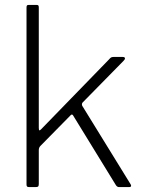

<svg xmlns="http://www.w3.org/2000/svg" viewBox="-20 -762 584 782"><path d="M514 -5C514 -7.7 513 -10.3 511 -13L315 -331C313 -335.7 313.3 -340 316 -344L483 -514C487 -518 489 -521.3 489 -524C489 -528 486 -530 480 -530H442C438 -530 434.8 -529.3 432.5 -528C430.2 -526.7 427.3 -524 424 -520L148 -236C144.7 -232.7 142.3 -231 141 -231C139 -231 138 -234.3 138 -241V-731C138 -735.7 137.3 -738.7 136 -740C134.7 -741.3 132 -742 128 -742H98C94 -742 91.3 -741.3 90 -740C88.7 -738.7 88 -735.7 88 -731V-11C88 -6.3 88.8 -3.3 90.5 -2C92.2 -0.7 95.3 0 100 0H125C130.3 0 133.8 -0.8 135.5 -2.5C137.2 -4.2 138 -7.7 138 -13V-151C138 -157.7 140.3 -163.3 145 -168L268 -293C271.3 -296.3 274.3 -296.3 277 -293L452 -8C455.3 -2.7 459.7 0 465 0H505C511 0 514 -1.7 514 -5Z"/></svg>

Font: Libre Franklin ExtraLight
Style: Regular
Weight: 275
Designer: Pablo Impallari, Rodrigo Fuenzalida
Foundry: Impallari Type
Version: Version 1.002; ttfautohint (v1.5)